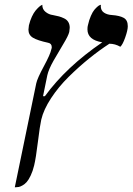

<svg xmlns="http://www.w3.org/2000/svg" viewBox="-20 -582 555 804"><path d="M152.8 -81.1Q147 -55.7 138.7 12.2Q130.4 80.1 123 110.8Q117.2 134.8 108.6 152.8Q100.1 170.9 92 179.9Q84 189 74.5 194.3Q64.9 199.7 58.8 200.9Q52.7 202.1 46.9 202.1H42L131.8 -232.9Q136.2 -253.9 163.6 -304.4Q190.9 -355 194.8 -375Q196.8 -380.9 196.8 -383.8Q196.8 -399.9 182.1 -402.8Q136.7 -412.6 117.9 -424.1Q99.1 -435.5 99.1 -458Q99.1 -462.4 101.1 -476.1Q106 -496.1 113.5 -512.2Q121.1 -528.3 128.4 -537.1Q135.7 -545.9 142.3 -552Q148.9 -558.1 153.3 -560.1L157.2 -562Q156.7 -543.5 170.7 -532.2Q184.6 -521 201.2 -519Q216.8 -516.1 226.8 -513.4Q236.8 -510.7 248.5 -505.1Q260.3 -499.5 266.1 -489.5Q272 -479.5 272 -465.8Q272 -461.9 270 -448.2Q266.1 -432.1 245.6 -398.4Q225.1 -364.7 204.3 -328.1Q183.6 -291.5 178.2 -267.1L160.2 -179.2H168Q256.8 -301.3 408.2 -404.8Q346.2 -415 346.2 -459Q346.2 -470.2 348.1 -476.1Q353 -498.5 360.6 -515.6Q368.2 -532.7 375.2 -541Q382.3 -549.3 388.7 -554.7Q395 -560.1 398.9 -561L402.8 -562Q402.8 -561 402.3 -559.3Q401.9 -557.6 401.9 -557.1Q401.9 -538.1 415.5 -529.1Q429.2 -520 449.2 -519Q481.4 -516.6 498.3 -507.1Q515.1 -497.6 515.1 -472.2Q515.1 -455.6 504.4 -425.3Q493.7 -395 483.9 -386.2Q461.9 -398.9 438 -398.9Q396 -371.6 353 -336.9Q310.1 -302.2 267.3 -260Q224.6 -217.8 193.6 -170.4Q162.6 -123 152.8 -81.1Z"/></svg>

Font: Common Serif
Style: Bold Italic
Weight: 700
Italic angle: -12°
Designer: Philipp H. Poll, Khaled Hosny
Foundry: Stefan Peev, Context Ltd.
Version: Version 1.026